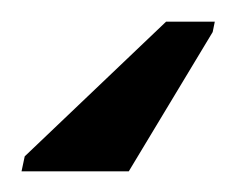

<svg xmlns="http://www.w3.org/2000/svg" viewBox="-55 46 222 181"><path d="M147.5 66.4 145.5 76.2 66.4 207.5H-34.7L-31.7 193.4L101.6 66.4Z"/></svg>

Font: Cousine
Style: Italic
Weight: 400
Italic angle: -12°
Monospace: yes
Designer: Steve Matteson
Foundry: Monotype Imaging Inc.
Version: Version 1.21